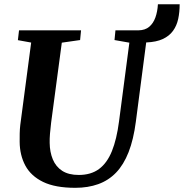

<svg xmlns="http://www.w3.org/2000/svg" viewBox="-20 -888 879 918"><path d="M340 10Q244 10 186 -18.2Q128 -46.5 101.2 -96.2Q74.5 -146 74 -210Q74 -229 74.2 -249.2Q74.5 -269.5 77 -291L129 -684.5L65.5 -696L71 -743H367.5L363 -696.5L275.5 -684L224.5 -302Q221 -274 219 -249Q217 -224 217.5 -205Q218 -161 232.5 -126Q247 -91 277.5 -71.2Q308 -51.5 356.5 -51.5Q415 -51.5 453.5 -80Q492 -108.5 515 -165.2Q538 -222 549 -307L598.5 -684L527.5 -696.5L532 -743H642.5Q674 -743.5 693.5 -760Q713 -776.5 723 -804.5Q733 -832.5 735 -867.5H839Q839 -830 832 -797.5Q825 -765 807.2 -740.5Q789.5 -716 758.5 -701.5Q727.5 -687 679 -685L629.5 -306Q618.5 -221 594.8 -160.5Q571 -100 534.8 -62.5Q498.5 -25 449.5 -7.5Q400.5 10 340 10Z"/></svg>

Font: Merriweather 28pt
Style: Bold Italic
Weight: 700
Italic angle: -7.8°
Version: Version 2.101